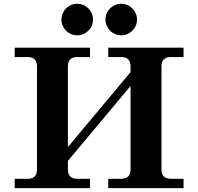

<svg xmlns="http://www.w3.org/2000/svg" viewBox="-20 -981 1031 1001"><path d="M660.6 -605V-634.8Q660.6 -683.6 611.8 -683.6H544.4V-732.4H937V-683.6H870.6Q821.8 -683.6 821.8 -634.8V-97.7Q821.8 -48.8 870.6 -48.8H937V0H544.4V-48.8H611.8Q660.6 -48.8 660.6 -97.7V-532.7L334 -142.1V-97.7Q334 -48.8 382.8 -48.8H449.2V0H56.6V-48.8H124Q172.9 -48.8 172.9 -97.7V-634.8Q172.9 -683.6 124 -683.6H56.6V-732.4H449.2V-683.6H382.8Q334 -683.6 334 -634.8V-214.4ZM382.8 -796.9Q366.2 -796.9 351.1 -803.2Q335.9 -809.6 324.5 -821Q313 -832.5 306.6 -847.7Q300.3 -862.8 300.3 -879.4Q300.3 -895.5 306.6 -910.6Q313 -925.8 324.5 -937.3Q335.9 -948.7 351.1 -955.1Q366.2 -961.4 382.8 -961.4Q398.9 -961.4 414.1 -955.1Q429.2 -948.7 440.7 -937.3Q452.1 -925.8 458.5 -910.6Q464.8 -895.5 464.8 -879.4Q464.8 -862.8 458.5 -847.7Q452.1 -832.5 440.7 -821Q429.2 -809.6 414.1 -803.2Q398.9 -796.9 382.8 -796.9ZM612.3 -796.9Q595.7 -796.9 580.6 -803.2Q565.4 -809.6 554 -821Q542.5 -832.5 536.1 -847.7Q529.8 -862.8 529.8 -879.4Q529.8 -895.5 536.1 -910.6Q542.5 -925.8 554 -937.3Q565.4 -948.7 580.6 -955.1Q595.7 -961.4 612.3 -961.4Q628.4 -961.4 643.6 -955.1Q658.7 -948.7 670.2 -937.3Q681.6 -925.8 688 -910.6Q694.3 -895.5 694.3 -879.4Q694.3 -862.8 688 -847.7Q681.6 -832.5 670.2 -821Q658.7 -809.6 643.6 -803.2Q628.4 -796.9 612.3 -796.9Z"/></svg>

Font: Munson
Style: Bold
Weight: 700
Designer: Paul James MIller
Foundry: High-Logic / Made with FontCreator
Version: Version 2.10;May 5, 2019;FontCreator 11.5.0.2430 64-bit